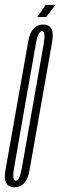

<svg xmlns="http://www.w3.org/2000/svg" viewBox="-47 -782 253 806"><path d="M14 4Q64.5 4 76.8 -67Q89 -138 124.5 -337Q159.5 -535 172 -607Q184.5 -679 134.5 -679Q84 -679 71.5 -607.8Q59 -536.5 23.5 -337Q-12 -138 -24.2 -67Q-36.5 4 14 4ZM19 -23.5Q2.5 -23.5 12.5 -79.2Q22.5 -135 57.5 -337Q93.5 -539 103 -595.2Q112.5 -651.5 129.5 -651.5Q145.5 -651.5 136 -595.5Q126.5 -539.5 90.5 -337Q55 -135 45.2 -79.2Q35.5 -23.5 19 -23.5ZM126.5 -710.5H146.5L186 -761.5H161.5ZM109.5 -710.5H130L167 -761.5H144.5Z"/></svg>

Font: Anybody UltraCondensed ExtraLight
Style: Italic
Weight: 250
Width: 1
Italic angle: -10°
Version: Version 1.113;gftools[0.9.25]